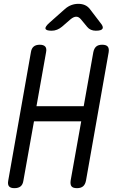

<svg xmlns="http://www.w3.org/2000/svg" viewBox="-20 -970 640 1000"><path d="M403 -338H157L102 -30Q99 -9 87.5 0.5Q76 10 55 10Q35 10 27 0.5Q19 -9 23 -30L141 -698Q144 -718 155.5 -727.5Q167 -737 187 -737Q207 -737 215.5 -727.5Q224 -718 220 -698L170 -417H416L466 -698Q470 -718 481 -727.5Q492 -737 512 -737Q533 -737 541 -727.5Q549 -718 546 -698L428 -30Q424 -9 412.5 0.5Q401 10 381 10Q360 10 352.5 0.5Q345 -9 348 -30ZM249 -810Q220 -810 217 -820.5Q214 -831 238 -852L318 -923Q334 -937 351.5 -943.5Q369 -950 388 -950Q407 -950 422 -943.5Q437 -937 448 -923L503 -851Q520 -831 514 -820.5Q508 -810 479 -810Q465 -810 453.5 -815Q442 -820 434 -830L401 -870Q390 -883 377 -883Q364 -883 348 -870L303 -831Q291 -821 277.5 -815.5Q264 -810 249 -810Z"/></svg>

Font: Maple Mono NL Light
Style: Italic
Weight: 300
Italic angle: -10°
Monospace: yes
Designer: subframe7536
Version: Version 7.000